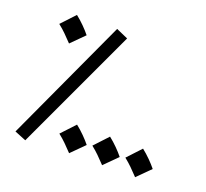

<svg xmlns="http://www.w3.org/2000/svg" viewBox="-122 -834 1078 1006"><g transform="rotate(20 416.5 -330.5)"><path d="M114 26 50 0 367 -687 433 -658ZM156 -529Q132 -554 115 -571Q98 -588 73 -608L144 -684Q168 -665 190 -643Q212 -621 228 -601ZM353 11Q329 -14 312 -31Q295 -48 270 -68L341 -144Q365 -125 387 -103Q409 -81 425 -61ZM537 11Q513 -14 496 -31Q479 -48 454 -68L525 -144Q549 -125 571 -103Q593 -81 609 -61ZM721 11Q697 -14 680 -31Q663 -48 638 -68L709 -144Q733 -125 755 -103Q777 -81 793 -61Z"/></g></svg>

Font: TSCustom
Style: Regular
Weight: 400
Designer: Monotype Design Team
Foundry: Monotype Imaging Inc.
Version: Version 2.004; ttfautohint (v1.8.3) -l 8 -r 50 -G 200 -x 14 